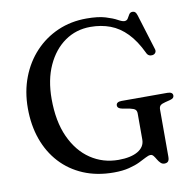

<svg xmlns="http://www.w3.org/2000/svg" viewBox="-81 -799 919 901"><g transform="rotate(-10 378.5 -349.0)"><path d="M654.5 -10.5Q654.5 5 648.8 11.5Q643 18 631 18Q620.5 18 612.8 10.2Q605 2.5 599.2 -7.5Q593.5 -17.5 587.5 -25.2Q581.5 -33 573.5 -33Q563.5 -33 549.2 -25.2Q535 -17.5 514.2 -7.5Q493.5 2.5 463 10.2Q432.5 18 390.5 18Q310 18 246 -9Q182 -36 137 -85Q92 -134 68.2 -201Q44.5 -268 44.5 -348.5Q44.5 -428 70.2 -495.2Q96 -562.5 142.5 -612Q189 -661.5 251.5 -688.8Q314 -716 388 -716Q443.5 -716 478 -705.5Q512.5 -695 532.2 -684Q552 -673 562 -673Q574 -673 579.2 -682.2Q584.5 -691.5 590 -700.5Q595.5 -709.5 607 -709.5Q614.5 -709.5 619.2 -705Q624 -700.5 627.5 -689.5L680 -519.5Q683.5 -509.5 678.8 -502Q674 -494.5 664 -493Q655 -491.5 647.5 -495.5Q640 -499.5 636 -509Q607.5 -569 572.2 -605.2Q537 -641.5 493.8 -657.8Q450.5 -674 399.5 -674Q331 -674 277.5 -636.5Q224 -599 193 -531.2Q162 -463.5 162 -372Q162 -265.5 196.2 -190.5Q230.5 -115.5 289.5 -76Q348.5 -36.5 422.5 -36.5Q451.5 -36.5 474.8 -41.5Q498 -46.5 514.2 -56Q530.5 -65.5 539.2 -79.2Q548 -93 548 -111V-235Q548 -247.5 541.5 -253.8Q535 -260 516.5 -264L480.5 -270.5Q469.5 -272.5 463.8 -277.2Q458 -282 458 -289.5Q458 -297.5 464.5 -302Q471 -306.5 483.5 -306.5H702Q715 -306.5 721.2 -302Q727.5 -297.5 727.5 -289.5Q727.5 -282.5 723.2 -278.2Q719 -274 708 -271L684.5 -265Q668 -261 661.2 -254.8Q654.5 -248.5 654.5 -235Z"/></g></svg>

Font: Fraunces
Style: Regular
Weight: 400
Version: Version 1.000;[b76b70a41]